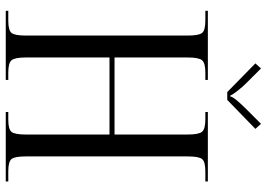

<svg xmlns="http://www.w3.org/2000/svg" viewBox="-150 -777 927 667"><g transform="rotate(90 313.5 -443.5)"><path d="M327.1 -769.5H299.8L200.2 -867.2L217.8 -886.7L265.6 -838.9Q279.3 -825.2 290 -812Q300.8 -798.8 306.2 -790.5Q311.5 -782.2 311.5 -780.3H315.4Q315.4 -792 362.3 -838.9L410.2 -886.7L427.7 -867.2ZM17.6 0V-8.8H51.8Q85.9 -8.8 94.7 -20.5Q103.5 -32.2 103.5 -69.3V-632.8Q103.5 -669.9 94.7 -681.6Q85.9 -693.4 51.8 -693.4H17.6V-702.1H257.8V-693.4H232.4Q198.2 -693.4 189 -681.6Q179.7 -669.9 179.7 -632.8V-377.9H447.3V-632.8Q447.3 -669.9 438 -681.6Q428.7 -693.4 394.5 -693.4H369.1V-702.1H610.4V-693.4H575.2Q541 -693.4 532.2 -681.6Q523.4 -669.9 523.4 -632.8V-69.3Q523.4 -32.2 532.2 -20.5Q541 -8.8 575.2 -8.8H610.4V0H369.1V-8.8H395.5Q429.7 -8.8 438.5 -20.5Q447.3 -32.2 447.3 -69.3V-360.4H179.7V-69.3Q179.7 -32.2 189 -20.5Q198.2 -8.8 232.4 -8.8H257.8V0Z"/></g></svg>

Font: FoglihtenNo07
Style: Regular
Weight: 500
Designer: gluk (gluksza@wp.pl)
Foundry: gluk (gluksza@wp.pl)
Version: Version 0.871